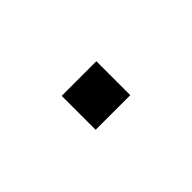

<svg xmlns="http://www.w3.org/2000/svg" viewBox="-24 -122 196 196"><g transform="rotate(-45 74.0 -24.5)"><path d="M49 -49H99V0H49Z"/></g></svg>

Font: Hepta Slab ExtraLight ExtraLight
Style: Regular
Weight: 250
Version: Version 1.102